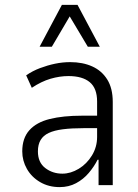

<svg xmlns="http://www.w3.org/2000/svg" viewBox="-20 -757 565 785"><path d="M224 8Q179 8 144 -12.5Q109 -33 90 -66.5Q71 -100 71 -138Q71 -192 100 -224.5Q129 -257 183.5 -270.5Q238 -284 315 -284H388V-233H321Q273 -233 237.5 -228.5Q202 -224 179.5 -213.5Q157 -203 146 -184.5Q135 -166 135 -138Q135 -93 165 -70Q195 -47 235 -47Q269 -47 302 -67Q335 -87 356 -121.5Q377 -156 377 -197V-342Q377 -396 347 -421Q317 -446 260 -446Q224 -446 186.5 -435Q149 -424 110 -398L87 -449Q113 -467 143.5 -478.5Q174 -490 205 -496.5Q236 -503 267 -503Q318 -503 357 -485.5Q396 -468 418.5 -432Q441 -396 441 -340V0H383V-104H379Q365 -76 343 -50Q321 -24 291 -8Q261 8 224 8ZM142 -566 233 -737H297L388 -566H339L265 -690L192 -566Z"/></svg>

Font: Nunito Sans 7pt Condensed Light
Style: Regular
Weight: 300
Width: 3
Designer: Vernon Adams
Foundry: Vernon Adams
Version: Version 3.101;gftools[0.9.27]